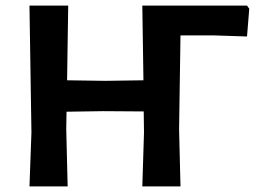

<svg xmlns="http://www.w3.org/2000/svg" viewBox="-20 -664 919 684"><path d="M85 0 92 -192 85 -644H223L219 -378L356 -376L491 -378L487 -644H860L868 -633L860 -534L739 -538H623L618 -204L623 0H487L493 -192L492 -267L347 -268L217 -266L216 -204L221 0Z"/></svg>

Font: Alegreya Sans SC
Style: Bold
Weight: 700
Designer: Juan Pablo del Peral
Foundry: Huerta Tipografica
Version: Version 2.007